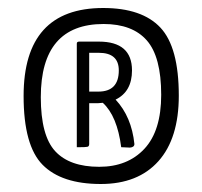

<svg xmlns="http://www.w3.org/2000/svg" viewBox="-20 -780 504 480"><path d="M238 -760Q335 -760 381 -711Q427 -662 427 -541Q427 -434 376 -377Q325 -320 232 -320Q134 -320 86.5 -368Q39 -416 39 -540Q39 -760 238 -760ZM228 -363Q299 -363 341 -408Q383 -453 383 -543Q383 -638 347 -679Q311 -720 239 -720Q82 -720 82 -537Q82 -441 118 -402Q154 -363 228 -363ZM310 -604Q310 -551 269 -531Q309 -488 316 -420Q316 -412 305 -411L283 -412Q273 -490 237 -523Q235 -523 231 -522.5Q227 -522 225 -522H203V-420Q203 -414 198.5 -413Q194 -412 178 -412Q174 -412 172 -412V-671Q172 -676 178 -676H190H227Q310 -676 310 -604ZM203 -551H226Q277 -551 277 -604Q277 -648 227 -648H203Z"/></svg>

Font: Yanone Kaffeesatz Light
Style: Regular
Weight: 300
Designer: Yanone (Cyrillic: Daniel Pouzeot)
Foundry: Yanone
Version: Version 1.003;PS 001.003;hotconv 1.0.88;makeotf.lib2.5.64775